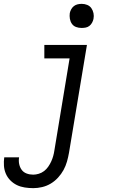

<svg xmlns="http://www.w3.org/2000/svg" viewBox="-69 -753 589 996"><path d="M104 223Q81 223 59 219.5Q37 216 18.5 207Q0 198 -15 183Q-30 168 -38.5 148.5Q-47 129 -48.5 107Q-50 85 -47 63H30Q27 81 30.5 98Q34 115 43.5 128Q53 141 69 147Q85 153 103 153Q117 153 132 148.5Q147 144 159.5 134.5Q172 125 181 112Q190 99 196.5 85Q203 71 207 56.5Q211 42 213 28L292 -450H161V-520H382L289 39Q285 62 278.5 85Q272 108 260.5 129Q249 150 232 168.5Q215 187 194 199.5Q173 212 149.5 217.5Q126 223 104 223ZM354 -608Q339 -608 325.5 -613Q312 -618 304 -629.5Q296 -641 293.5 -655.5Q291 -670 293 -685Q295 -695 300.5 -705Q306 -715 314.5 -721.5Q323 -728 333.5 -730.5Q344 -733 355 -733Q370 -733 383.5 -727.5Q397 -722 405 -710.5Q413 -699 416 -684.5Q419 -670 416 -655Q414 -645 408.5 -635Q403 -625 394.5 -618.5Q386 -612 375.5 -610Q365 -608 354 -608Z"/></svg>

Font: Iosevka Web
Style: Italic
Weight: 400
Italic angle: -9°
Monospace: yes
Designer: Belleve Invis
Foundry: Belleve Invis
Version: Version 28.0.3; ttfautohint (v1.8.3)